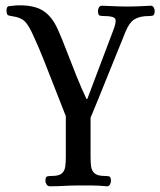

<svg xmlns="http://www.w3.org/2000/svg" viewBox="-20 -477 589 706"><path d="M163 208Q156 208 151.5 201.5Q147 195 147 188Q147 173 154 171.5Q161 170 170 170Q197 170 207.5 160.5Q218 151 220 135Q222 119 222 102V-50Q202 -101 181 -154.5Q160 -208 140.5 -257.5Q121 -307 103 -345Q87 -382 72 -397.5Q57 -413 27 -417Q14 -419 9.5 -421Q5 -423 4 -436Q3 -453 13.5 -454.5Q24 -456 39 -457Q101 -460 136 -439Q171 -418 193 -368Q207 -337 224.5 -291Q242 -245 261 -198Q280 -151 298 -113H301L400 -375Q410 -404 401 -411Q392 -418 362 -418Q353 -418 347 -419.5Q341 -421 340 -436Q340 -442 343.5 -449Q347 -456 354 -456Q383 -455 404 -454Q425 -453 451 -453Q469 -453 480 -453.5Q491 -454 503 -454.5Q515 -455 534 -456Q542 -456 545.5 -449Q549 -442 549 -436Q548 -421 541.5 -419.5Q535 -418 527 -418Q494 -418 474.5 -406Q455 -394 441 -359Q441 -359 432 -336.5Q423 -314 408 -277.5Q393 -241 376 -198.5Q359 -156 342.5 -115.5Q326 -75 313 -44V102Q313 119 315 135Q317 151 328 160.5Q339 170 365 170Q374 170 381 171.5Q388 173 388 188Q388 195 384 202Q380 209 372 208Q343 205 318.5 205Q294 205 267 205Q240 205 216 206.5Q192 208 163 208Z"/></svg>

Font: Alice
Style: Regular
Weight: 400
Designer: Ksenia Yerulevich
Foundry: Cyreal (http://www.cyreal.org/)
Version: Version 2.003; ttfautohint (v1.8.3)